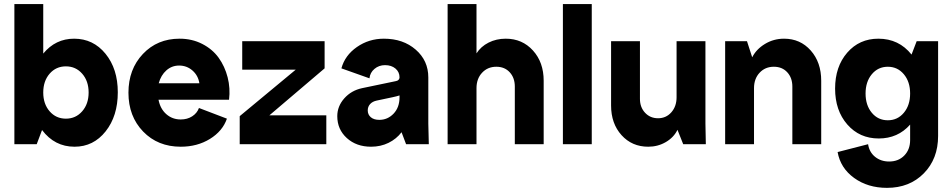

<svg xmlns="http://www.w3.org/2000/svg" viewBox="-20 -700 4622 932"><path d="M341.8 12.2Q245.1 12.2 184.1 -68.8L158.2 0H49.8V-680.2H189.9V-439.9Q249.5 -512.2 339.8 -512.2Q432.6 -512.2 492.2 -439Q551.8 -365.7 551.8 -252Q551.8 -136.7 492.7 -62.3Q433.6 12.2 341.8 12.2ZM220.9 -342.3Q189.9 -306.6 189.9 -251Q189.9 -195.3 220.9 -159.7Q252 -124 299.8 -124Q347.7 -124 378.9 -159.7Q410.2 -195.3 410.2 -251Q410.2 -306.6 378.9 -342.3Q347.7 -377.9 299.8 -377.9Q252 -377.9 220.9 -342.3Z M857.4 12.2Q746.1 12.2 674.8 -61.5Q603.5 -135.3 603.5 -250Q603.5 -363.8 673.6 -438Q743.7 -512.2 851.6 -512.2Q912.1 -512.2 961.7 -486.8Q1011.2 -461.4 1041.3 -419.7Q1071.3 -377.9 1085 -324.7Q1098.6 -271.5 1091.8 -215.8H749.5Q757.8 -171.9 787.1 -146Q816.4 -120.1 857.4 -120.1Q889.2 -120.1 912.8 -135.3Q936.5 -150.4 945.8 -175.8L1081.5 -124Q1060.5 -63.5 999 -25.6Q937.5 12.2 857.4 12.2ZM750.5 -295.9H947.8Q941.9 -333.5 914.3 -357.7Q886.7 -381.8 849.6 -381.8Q814 -381.8 787.6 -358.4Q761.2 -335 750.5 -295.9Z M1143.6 0V-136.2L1415.5 -361.8H1155.8V-500H1555.7V-368.2L1287.6 -140.1H1564V0Z M1781.2 12.2Q1710 12.2 1663.6 -29.8Q1617.2 -71.8 1617.2 -136.2Q1617.2 -184.1 1651.1 -222.4Q1685.1 -260.7 1737.3 -272L1901.4 -306.2Q1910.2 -307.6 1914.8 -312.7Q1919.4 -317.9 1919.4 -324.2Q1919.4 -350.6 1899.7 -367.2Q1879.9 -383.8 1849.1 -383.8Q1819.3 -383.8 1797.9 -365.7Q1776.4 -347.7 1773.4 -319.8L1637.2 -368.2Q1654.3 -431.2 1712.4 -471.7Q1770.5 -512.2 1843.3 -512.2Q1937 -512.2 1998 -459Q2059.1 -405.8 2059.1 -324.2V-100.1L2061.5 0H1951.2L1929.2 -58.1Q1904.3 -25.4 1866 -6.6Q1827.6 12.2 1781.2 12.2ZM1765.1 -164.1Q1765.1 -143.6 1780 -130.9Q1794.9 -118.2 1821.3 -118.2Q1861.8 -118.2 1890.6 -148.4Q1919.4 -178.7 1919.4 -228V-236.8Q1906.2 -232.4 1885.3 -228L1809.1 -211.9Q1788.1 -207.5 1776.6 -194.8Q1765.1 -182.1 1765.1 -164.1Z M2152.8 0V-680.2H2293V-440.9Q2314 -474.1 2351.6 -493.2Q2389.2 -512.2 2435.1 -512.2Q2515.1 -512.2 2567.1 -454.8Q2619.1 -397.5 2619.1 -308.1V0H2479V-279.8Q2479 -322.3 2454.3 -349.1Q2429.7 -376 2389.2 -376Q2347.2 -376 2320.1 -346.9Q2293 -317.9 2293 -272V0Z M2712.4 0V-680.2H2852.5V0Z M3126.5 12.2Q3047.9 12.2 2997.1 -43.9Q2946.3 -100.1 2946.3 -188V-500H3086.4V-220.2Q3086.4 -179.2 3111.3 -152.6Q3136.2 -126 3174.3 -126Q3213.4 -126 3238.8 -154.8Q3264.2 -183.6 3264.2 -228V-500H3404.3V-100.1L3406.2 0H3296.4L3268.6 -69.8Q3250.5 -32.7 3211.9 -10.3Q3173.3 12.2 3126.5 12.2Z M3500 0V-500H3606L3631.3 -421.9Q3651.4 -461.4 3693.4 -486.8Q3735.4 -512.2 3786.1 -512.2Q3864.7 -512.2 3915.5 -454.8Q3966.3 -397.5 3966.3 -308.1V0H3826.2V-279.8Q3826.2 -322.3 3801.5 -349.1Q3776.9 -376 3736.3 -376Q3694.3 -376 3667.2 -346.9Q3640.1 -317.9 3640.1 -272V0Z M4285.6 211.9Q4192.4 211.9 4126 163.8Q4059.6 115.7 4045.9 38.1L4193.8 0Q4199.7 38.6 4227.8 61.3Q4255.9 84 4295.9 84Q4341.3 84 4369.6 54.9Q4397.9 25.9 4397.9 -20V-95.2Q4338.4 -27.8 4245.6 -27.8Q4152.3 -27.8 4093 -95.7Q4033.7 -163.6 4033.7 -270Q4033.7 -376.5 4092.5 -444.3Q4151.4 -512.2 4243.7 -512.2Q4343.3 -512.2 4404.8 -435.1L4429.7 -500H4533.7V-40Q4533.7 70.8 4464.4 141.4Q4395 211.9 4285.6 211.9ZM4211.9 -339.6Q4181.6 -303.2 4181.6 -246.1Q4181.6 -189 4211.9 -152.6Q4242.2 -116.2 4289.6 -116.2Q4336.9 -116.2 4367.4 -152.6Q4397.9 -189 4397.9 -246.1Q4397.9 -303.2 4367.4 -339.6Q4336.9 -376 4289.6 -376Q4242.2 -376 4211.9 -339.6Z"/></svg>

Font: Apfel Grotezk
Style: Bold
Weight: 700
Designer: Luigi Gorlero
Foundry: Collletttivo
Version: Version 2.000;FEAKit 1.0